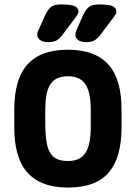

<svg xmlns="http://www.w3.org/2000/svg" viewBox="-20 -830 610 861"><path d="M525 -339Q525 -405 511 -455Q497 -505 468 -538.5Q439 -572 393.5 -589.5Q348 -607 284 -607Q222 -607 176.5 -590Q131 -573 101.5 -539Q72 -505 58 -455Q44 -405 44 -339V-258Q44 -192 58 -142Q72 -92 101.5 -58Q131 -24 176.5 -6.5Q222 11 284 11Q348 11 393.5 -6Q439 -23 468 -57Q497 -91 511 -141.5Q525 -192 525 -258ZM183 -262V-335Q183 -374 188 -402.5Q193 -431 204.5 -450Q216 -469 236 -478.5Q256 -488 284 -488Q314 -488 333 -478.5Q352 -469 364 -450.5Q376 -432 381.5 -403Q387 -374 387 -335V-262Q387 -223 381.5 -194Q376 -165 364 -146Q352 -127 333 -117.5Q314 -108 284 -108Q255 -108 235.5 -117Q216 -126 205 -144.5Q194 -163 189 -192Q184 -221 183 -262ZM255 -810Q225 -810 211 -800.5Q197 -791 183 -763L154 -698Q150 -692 148.5 -685.5Q147 -679 147 -675Q147 -661 159.5 -651Q172 -641 195 -641Q221 -641 235 -649.5Q249 -658 268 -684L322 -756Q332 -770 332 -778Q332 -793 317 -801.5Q302 -810 255 -810ZM425 -810Q395 -810 381 -800.5Q367 -791 353 -763L324 -697Q318 -683 318 -675Q318 -661 330 -651Q342 -641 365 -641Q391 -641 405 -649.5Q419 -658 438 -684L492 -756Q502 -769 502 -779Q502 -793 487 -801.5Q472 -810 425 -810Z"/></svg>

Font: Beiruti ExtraBold
Style: Regular
Weight: 800
Designer: Arlette Boutros
Foundry: Boutros
Version: Version 1.41